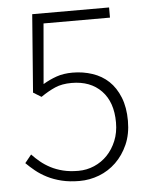

<svg xmlns="http://www.w3.org/2000/svg" viewBox="-49 -680 577 734"><g transform="rotate(-5 239.5 -313.5)"><path d="M227 12Q189 12 158.5 4.5Q128 -3 103.5 -15.5Q79 -28 60 -43.5Q41 -59 26 -74L51 -105Q65 -90 82 -76Q99 -62 120 -51Q141 -40 167 -33.5Q193 -27 226 -27Q258 -27 287 -39.5Q316 -52 337.5 -74.5Q359 -97 372 -128.5Q385 -160 385 -199Q385 -277 343 -320.5Q301 -364 229 -364Q192 -364 165.5 -352.5Q139 -341 110 -321L79 -340L102 -639H397V-600H142L122 -369Q147 -384 174 -393.5Q201 -403 236 -403Q276 -403 312 -391Q348 -379 374 -354.5Q400 -330 415.5 -291.5Q431 -253 431 -201Q431 -150 413.5 -110.5Q396 -71 367.5 -43.5Q339 -16 302.5 -2Q266 12 227 12Z"/></g></svg>

Font: hySource Sans Pro Light
Style: Regular
Weight: 300
Designer: Paul D. Hunt
Foundry: Adobe Systems Incorporated
Version: Version 2.021;PS 2.000;hotconv 1.0.86;makeotf.lib2.5.63406